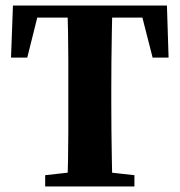

<svg xmlns="http://www.w3.org/2000/svg" viewBox="-20 -677 652 697"><path d="M144 0V-41L277 -56H334L468 -41V0ZM224 0Q226 -46 227 -98Q228 -150 228 -204Q228 -258 228 -310V-350Q228 -401 228 -454.5Q228 -508 227 -559.5Q226 -611 224 -657H388Q387 -612 386 -560Q385 -508 384.5 -455Q384 -402 384 -350V-311Q384 -259 384.5 -205Q385 -151 386 -99Q387 -47 388 0ZM20 -468 27 -657H586L592 -468H534L487 -652L545 -613H67L125 -652L79 -468Z"/></svg>

Font: Source Serif 4 36pt
Style: Bold
Weight: 700
Designer: Frank Grießhammer
Foundry: Adobe Systems Incorporated
Version: Version 4.004;hotconv 1.0.116;makeotfexe 2.5.65601